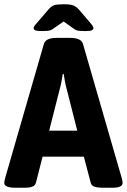

<svg xmlns="http://www.w3.org/2000/svg" viewBox="-22 -880 596 902"><path d="M50 2Q-2 2 -2 -21Q-2 -27 2 -43L184 -673Q192 -702 244 -702H308Q360 -702 368 -673L550 -43Q552 -34 553 -29.5Q554 -25 554 -21Q554 2 507 2H459Q437 2 422 -3Q407 -8 404 -22L372 -144H178L147 -22Q143 -8 129.5 -3Q116 2 97 2ZM259 -463 209 -266H341L291 -463Q286 -480 283 -498Q280 -516 277 -533H273Q270 -516 267 -498Q264 -480 259 -463ZM176 -734Q150 -734 143 -738Q136 -742 136 -748Q136 -751 138.5 -756Q141 -761 153 -774L207 -837Q219 -851 232.5 -855.5Q246 -860 277 -860Q307 -860 321 -855Q335 -850 348 -836L401 -774Q412 -761 414.5 -756Q417 -751 417 -748Q417 -742 410 -738Q403 -734 378 -734Q365 -734 351.5 -735Q338 -736 329 -742L277 -779L222 -741Q213 -736 201 -735Q189 -734 176 -734Z"/></svg>

Font: Asap Semi Condensed
Style: Bold
Weight: 700
Width: 4
Designer: Pablo Cosgaya
Foundry: Omnibus-Type
Version: Version 3.001; ttfautohint (v1.8.4.7-5d5b)